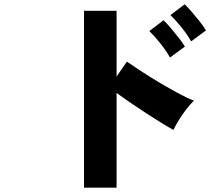

<svg xmlns="http://www.w3.org/2000/svg" viewBox="-20 -833 1040 891"><path d="M370 38V-783H521V-478L569 -547Q593 -530 633.5 -503.5Q674 -477 720.5 -449.5Q767 -422 809.5 -399Q852 -376 880 -366Q864 -351 845 -326.5Q826 -302 810 -276Q794 -250 785 -230Q763 -242 729.5 -262.5Q696 -283 658.5 -307.5Q621 -332 585 -356.5Q549 -381 521 -402V38ZM769 -566Q751 -598 723.5 -632.5Q696 -667 673 -689L739 -739Q752 -727 771.5 -704Q791 -681 809.5 -657.5Q828 -634 838 -617ZM867 -641Q849 -673 821.5 -707Q794 -741 771 -763L837 -813Q850 -801 869.5 -778.5Q889 -756 907.5 -732.5Q926 -709 936 -692Z"/></svg>

Font: Zen Kaku Gothic New Black
Style: Regular
Weight: 900
Designer: Yoshimichi Ohira
Foundry: Positype
Version: Version 1.001